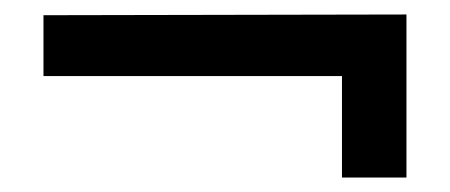

<svg xmlns="http://www.w3.org/2000/svg" viewBox="-20 -353 621 265"><path d="M452 -108V-248H40V-332L541 -333V-108Z"/></svg>

Font: Sulphur Point
Style: Bold
Weight: 700
Designer: Noponies / Dale Sattler
Foundry: Noponies
Version: Version 1.000; ttfautohint (v1.8)